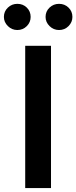

<svg xmlns="http://www.w3.org/2000/svg" viewBox="-57 -961 390 981"><path d="M31.7 -807.6Q3.9 -807.6 -16.6 -827.6Q-37.1 -847.7 -37.1 -874.5Q-37.1 -902.8 -16.8 -922.1Q3.4 -941.4 31.7 -941.4Q60.5 -941.4 80.1 -922.1Q99.6 -902.8 99.6 -874.5Q99.6 -847.2 79.8 -827.4Q60.1 -807.6 31.7 -807.6ZM244.6 -807.6Q216.8 -807.6 196.3 -827.6Q175.8 -847.7 175.8 -874.5Q175.8 -902.8 196 -922.1Q216.3 -941.4 244.6 -941.4Q273.4 -941.4 293.2 -922.1Q313 -902.8 313 -874.5Q313 -847.7 293.2 -827.6Q273.4 -807.6 244.6 -807.6ZM203.6 -727.1V0H71.8V-727.1Z"/></svg>

Font: Interop SemBd
Style: Regular
Weight: 600
Designer: Rasmus Andersson, Google, Jang Haemin
Foundry: jhaemin
Version: Version 1.007